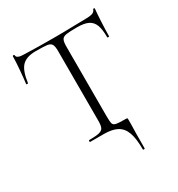

<svg xmlns="http://www.w3.org/2000/svg" viewBox="-196 -783 1025 1103"><g transform="rotate(-30 316.0 -231.0)"><path d="M280 0H189Q187 0 187 -6Q187 -12 189 -12Q235 -12 256 -17Q277 -22 284 -36Q291 -50 291 -81V-544Q291 -577 283 -589.5Q275 -602 254.5 -605Q234 -608 180 -608Q117 -608 88 -578Q59 -548 49 -471Q49 -469 43 -469Q37 -469 37 -471Q41 -498 46 -557.5Q51 -617 51 -647Q51 -652 57 -652Q63 -652 63 -647Q63 -625 116 -625Q202 -622 317 -622Q376 -622 442 -624L510 -625Q546 -625 563 -630Q580 -635 585 -650Q586 -654 591 -654Q596 -654 596 -650Q593 -622 590 -564.5Q587 -507 587 -471Q587 -469 581 -469Q575 -469 575 -471Q575 -524 564 -553Q553 -582 527 -595Q501 -608 454 -608Q402 -608 381 -604.5Q360 -601 352.5 -588Q345 -575 345 -542V-81Q345 -43 349 -31Q353 -19 369.5 -15.5Q386 -12 434 -12Q441 -12 442.5 -10.5Q444 -9 444 0V26Q442 74 442 187Q442 192 436 192Q430 192 430 187Q430 117 415.5 76.5Q401 36 368.5 18Q336 0 280 0Z"/></g></svg>

Font: Cormorant SC Light
Style: Regular
Weight: 300
Designer: Christian Thalmann (Catharsis Fonts)
Foundry: Catharsis Fonts
Version: Version 4.000